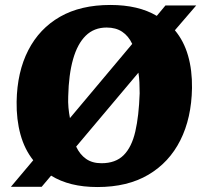

<svg xmlns="http://www.w3.org/2000/svg" viewBox="-20 -739 821 774"><path d="M24 14 114 -93Q79 -137 62.5 -197Q46 -257 47 -329Q49 -449 94 -536.5Q139 -624 222 -671.5Q305 -719 425 -719Q538 -719 612 -675L647 -717H771L685 -617Q721 -574 738 -515Q755 -456 754 -384Q752 -263 707 -173.5Q662 -84 578 -34.5Q494 15 373 15Q316 15 269.5 3.5Q223 -8 186 -31L148 14ZM389 -81Q446 -81 478.5 -113.5Q511 -146 525.5 -209Q540 -272 543 -363Q543 -386 542 -407Q541 -428 538 -446L287 -148Q302 -116 327 -98.5Q352 -81 389 -81ZM262 -263 513 -562Q498 -594 472.5 -611Q447 -628 410 -628Q359 -628 325.5 -595Q292 -562 274.5 -500Q257 -438 255 -351Q254 -327 256 -305Q258 -283 262 -263Z"/></svg>

Font: Literata 18pt ExtraBold
Style: Italic
Weight: 800
Italic angle: -2°
Designer: Latin by Veronika Burian and Jose Scaglione. Greek by Irene Vlachou. Cyrillic by Vera Evstafieva
Foundry: TypeTogether
Version: Version 3.103;gftools[0.9.29]